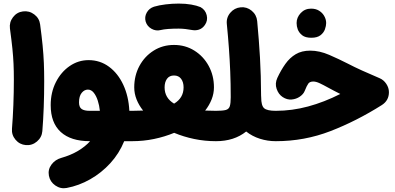

<svg xmlns="http://www.w3.org/2000/svg" viewBox="-20 -715 2171 1056"><path d="M34.7 -558.1Q30.3 -592.3 51.3 -620.1Q72.3 -647.9 106.4 -652.3Q140.6 -656.7 168.5 -635.7Q196.3 -614.7 200.7 -580.6Q209.5 -514.6 214.4 -464.8Q219.2 -415 221.2 -369.1Q223.1 -323.2 223.1 -268.6Q223.1 -196.3 220.5 -125Q217.8 -53.7 212.9 6.3Q210 40.5 183.3 63.2Q156.7 85.9 122.1 83Q87.9 80.1 65.4 53.5Q43 26.9 45.9 -7.3Q50.8 -67.9 53.5 -137.9Q56.2 -208 56.2 -277.3Q56.2 -325.2 54.4 -364.3Q52.7 -403.3 48.1 -448.2Q43.5 -493.2 34.7 -558.1Z M474.1 61.5Q369.6 61.5 314.2 11Q258.8 -39.6 258.8 -136.7Q258.8 -207 287.4 -263.2Q315.9 -319.3 363.3 -351.8Q410.6 -384.3 467.3 -384.3Q530.3 -384.3 579.6 -347.9Q628.9 -311.5 658.2 -248.3Q687.5 -185.1 691.4 -105.5H707Q741.7 -105.5 765.9 -81.1Q790 -56.6 790 -22Q790 12.2 765.9 36.9Q741.7 61.5 707 61.5H663.1Q635.7 128.9 586.9 182.4Q538.1 235.8 476.1 271Q414.1 306.2 346.7 318.8Q313.5 325.2 284.4 305.2Q255.4 285.2 249 251.5Q242.7 217.8 262.9 190.4Q283.2 163.1 315.9 153.8Q369.1 138.7 408.9 115Q448.7 91.3 475.6 61.5ZM472.7 -105.5H529.3Q526.4 -134.8 517.8 -161.4Q509.3 -188 495.6 -205.1Q481.9 -222.2 463.4 -222.2Q443.8 -222.2 429.2 -204.1Q414.6 -186 414.6 -152.3Q414.6 -125.5 429 -115.5Q443.4 -105.5 472.7 -105.5Z M623.5 -22Q623.5 -56.6 648.2 -81.1Q672.9 -105.5 707 -105.5Q739.3 -105.5 767.1 -106.9Q743.7 -136.2 731 -168.5Q718.3 -200.7 718.3 -234.4Q718.3 -299.3 746.8 -352.3Q775.4 -405.3 825 -436.5Q874.5 -467.8 937 -467.8Q999.5 -467.8 1049.3 -436.5Q1099.1 -405.3 1127.9 -352.3Q1156.7 -299.3 1156.7 -234.4Q1156.7 -200.7 1144 -168.5Q1131.3 -136.2 1108.4 -106.9Q1135.7 -105.5 1167.5 -105.5H1168Q1202.6 -105.5 1226.8 -81.1Q1251 -56.6 1251 -22Q1251 12.2 1226.8 36.9Q1202.6 61.5 1168 61.5H1167.5Q1106 61.5 1047.6 49.3Q989.3 37.1 938 15.6Q886.2 37.1 827.6 49.3Q769 61.5 707 61.5Q672.9 61.5 648.2 36.9Q623.5 12.2 623.5 -22ZM885.3 -234.4Q885.3 -176.3 937.5 -145Q989.7 -176.3 989.7 -234.4Q989.7 -263.2 976.1 -281.5Q962.4 -299.8 937 -299.8Q911.6 -299.8 898.4 -281.5Q885.3 -263.2 885.3 -234.4ZM781.2 -596.2Q773.9 -622.1 787.1 -645.8Q800.3 -669.4 827.1 -678.2Q855 -686.5 891.1 -690.9Q927.2 -695.3 962.9 -695.3Q1001 -695.3 1031.5 -689.9Q1062 -684.6 1083 -675.8Q1109.9 -660.6 1116.9 -631.3Q1124 -602.1 1106.9 -577.6Q1093.3 -558.1 1074 -552Q1054.7 -545.9 1033.7 -550.3Q1019.5 -553.2 999.8 -555.4Q980 -557.6 962.9 -557.6Q930.2 -557.6 904.8 -555.7Q879.4 -553.7 863.8 -549.8Q837.9 -543 813.5 -556.6Q789.1 -570.3 781.2 -596.2Z M1084.5 -22Q1084.5 -56.6 1109.1 -81.1Q1133.8 -105.5 1168 -105.5Q1204.6 -105.5 1221.7 -110.1Q1238.8 -114.7 1243.9 -130.9Q1249 -147 1249 -180.2Q1249 -254.4 1246.3 -320.1Q1243.7 -385.7 1239 -449.7Q1234.4 -513.7 1227.5 -583.5Q1224.1 -618.2 1246.6 -644.8Q1269 -671.4 1303.2 -674.8Q1337.4 -678.2 1364.3 -656Q1391.1 -633.8 1394.5 -599.1Q1404.3 -495.1 1409.9 -398.4Q1415.5 -301.8 1416 -189Q1416.5 -184.6 1416.5 -180.2Q1416.5 -134.3 1432.6 -119.9Q1448.7 -105.5 1496.6 -105.5H1497.1Q1531.7 -105.5 1555.9 -81.1Q1580.1 -56.6 1580.1 -22Q1580.1 12.2 1555.9 36.9Q1531.7 61.5 1497.1 61.5H1496.6Q1451.7 61.5 1409.4 48.1Q1367.2 34.7 1334 8.3Q1267.6 61.5 1168 61.5Q1133.8 61.5 1109.1 36.9Q1084.5 12.2 1084.5 -22Z M1686.5 -436.5Q1736.8 -436.5 1790.5 -413.3Q1844.2 -390.1 1894.5 -364.3Q1928.2 -346.7 1971.4 -327.1Q2014.6 -307.6 2068.4 -284.7Q2090.3 -275.4 2104.7 -253.7Q2119.1 -231.9 2119.1 -208Q2119.1 -162.1 2080.1 -137.2Q1940.9 -49.3 1797.6 6.1Q1654.3 61.5 1497.1 61.5Q1462.4 61.5 1437.7 36.4Q1413.1 11.2 1413.1 -22Q1413.1 -55.2 1437.7 -80.3Q1462.4 -105.5 1497.1 -105.5Q1585.9 -105.5 1674.6 -129.4Q1763.2 -153.3 1851.6 -198.2Q1835 -206.5 1818.1 -215.3Q1801.3 -224.1 1784.2 -233.4Q1758.8 -247.6 1738.5 -257.1Q1718.3 -266.6 1703.1 -266.6Q1684.1 -266.6 1675.8 -255.4Q1667.5 -244.1 1655.8 -214.8Q1648.9 -197.3 1629.2 -183.6Q1609.4 -169.9 1584 -167.7Q1558.6 -165.5 1534.7 -181.2Q1511.7 -196.3 1501.5 -226.1Q1491.2 -255.9 1505.4 -286.6Q1525.4 -329.6 1549.6 -363.5Q1573.7 -397.5 1606.7 -417Q1639.6 -436.5 1686.5 -436.5ZM1611.3 -588.4Q1611.3 -619.1 1634 -643.3Q1656.7 -667.5 1690.9 -667.5Q1716.3 -667.5 1733.9 -656.7Q1751.5 -646 1761.2 -630.4Q1773.9 -610.4 1773.9 -588.4Q1773.9 -572.8 1767.1 -553.7Q1760.3 -534.7 1742.4 -521Q1724.6 -507.3 1692.4 -507.3Q1659.2 -507.3 1641.8 -521.2Q1624.5 -535.2 1617.7 -553.2Q1611.3 -570.3 1611.3 -588.4Z"/></svg>

Font: Mikhak-DS2-FD Black
Style: Regular
Weight: 900
Designer: Amin Abedi
Version: Version 3.2